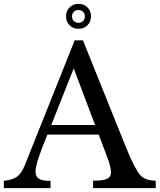

<svg xmlns="http://www.w3.org/2000/svg" viewBox="-26 -980 831 1000"><path d="M529 -171 488 -279H221Q159 -131 159 -87Q159 -60 177 -49Q195 -38 237 -38V0H-6V-38Q40 -43 63 -60Q86 -77 103 -119L363 -770H406L633 -206Q678 -96 705 -67.5Q732 -39 785 -39V0H459V-39Q511 -39 531.5 -48.5Q552 -58 552 -82Q552 -112 529 -171ZM358 -624 241 -329H469ZM336.5 -848.5Q318 -867 318 -895Q318 -923 336.5 -941.5Q355 -960 383 -960Q411 -960 429.5 -941.5Q448 -923 448 -895Q448 -867 429.5 -848.5Q411 -830 383 -830Q355 -830 336.5 -848.5ZM349 -895Q349 -880 358.5 -870.5Q368 -861 383 -861Q397 -861 406.5 -870.5Q416 -880 416 -895Q416 -909 406.5 -918.5Q397 -928 383 -928Q368 -928 358.5 -918.5Q349 -909 349 -895Z"/></svg>

Font: Libre Baskerville
Style: Regular
Weight: 400
Designer: Pablo Impallari, Rodrigo Fuenzalida
Foundry: Pablo Impallari, Rodrigo Fuenzalida
Version: Version 1.000